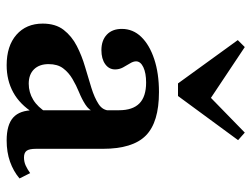

<svg xmlns="http://www.w3.org/2000/svg" viewBox="-106 -610 727 554"><g transform="rotate(90 257.0 -332.5)"><path d="M297.6 -208.1V-312.9Q297.6 -352.4 277.8 -371.8Q258.1 -391.1 217.7 -391.1Q190.3 -391.1 173.4 -383.1Q156.5 -375 156.5 -362.1Q156.5 -354 162.5 -344.4Q168.5 -334.7 174.2 -324.2Q179.8 -313.7 179.8 -301.6Q179.8 -283.9 164.5 -273Q149.2 -262.1 124.2 -262.1Q96 -262.1 79.4 -277.8Q62.9 -293.5 62.9 -321Q62.9 -353.2 85.9 -377Q108.9 -400.8 150 -414.5Q191.1 -428.2 245.2 -428.2Q332.3 -428.2 370.6 -390.3Q408.9 -352.4 408.9 -266.1V-208.1ZM167.7 11.3Q112.1 11.3 79.8 -16.9Q47.6 -45.2 47.6 -92.7Q47.6 -129.8 65.7 -153.2Q83.9 -176.6 112.1 -191.1Q140.3 -205.6 172.2 -214.9Q204 -224.2 232.7 -233.1Q261.3 -241.9 279.8 -254Q298.4 -266.1 298.4 -286.3L302.4 -240.3Q296.8 -225.8 281 -215.7Q265.3 -205.6 245.6 -197.6Q225.8 -189.5 207.3 -178.6Q188.7 -167.7 176.6 -151.6Q164.5 -135.5 164.5 -109.7Q164.5 -83.1 179.4 -67.7Q194.4 -52.4 221 -52.4Q246 -52.4 267.3 -65.3Q288.7 -78.2 304.8 -104.8L305.6 -66.1Q280.6 -26.6 246 -7.7Q211.3 11.3 167.7 11.3ZM408.9 -73.4Q408.9 -54 414.5 -46.4Q420.2 -38.7 433.9 -38.7Q446 -38.7 456.9 -43.5Q467.7 -48.4 479 -56.5L494.4 -25.8Q473.4 -8.1 446 1.6Q418.5 11.3 384.7 11.3Q339.5 11.3 318.5 -7.7Q297.6 -26.6 297.6 -66.9V-208.1H408.9ZM362.1 -675.8 383.9 -656.5 256.5 -483.1H220.2L95.2 -655.6L115.3 -675.8L284.7 -562.9L235.5 -552.4Z"/></g></svg>

Font: Playfair 9pt
Style: Bold
Weight: 700
Designer: Claus Eggers Sørensen
Foundry: Claus Eggers Sørensen
Version: Version 2.203